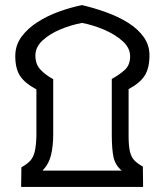

<svg xmlns="http://www.w3.org/2000/svg" viewBox="-20 -734 647 754"><path d="M63 0 64 -77Q86 -89 98.5 -102.5Q111 -116 116.5 -139Q122 -162 123 -201V-383Q78 -407 59 -435.5Q40 -464 40 -514Q40 -556 64 -589Q88 -622 127 -647Q166 -672 212 -688.5Q258 -705 302 -714Q349 -703 396.5 -686Q444 -669 482.5 -645Q521 -621 544 -589Q567 -557 567 -517Q567 -467 548.5 -437.5Q530 -408 485 -384V-201Q485 -162 490 -140Q495 -118 507 -105Q519 -92 541 -80L542 0ZM147 -64H458Q433 -85 426 -116Q419 -147 419 -206V-424Q450 -441 470.5 -460Q491 -479 491 -513Q491 -546 461.5 -572.5Q432 -599 388.5 -617.5Q345 -636 302 -644Q259 -636 217 -618.5Q175 -601 147 -575Q119 -549 119 -516Q119 -482 138.5 -461Q158 -440 189 -423V-207Q189 -161 180.5 -125.5Q172 -90 147 -64Z"/></svg>

Font: Noto Sans Arabic UI SmCn SmBd
Style: Regular
Weight: 600
Width: 4
Designer: Monotype Design Team, Nadine Chahine and Nizar Qandah
Foundry: Monotype Imaging Inc.
Version: Version 2.010; ttfautohint (v1.8.4.7-5d5b)